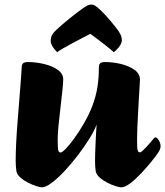

<svg xmlns="http://www.w3.org/2000/svg" viewBox="-20 -790 708 823"><path d="M159.4 13Q153.1 13 136.5 8Q120 3 100.9 -6.7Q81.8 -16.3 67.4 -29Q52.9 -41.7 50.2 -57Q48.9 -66.5 48.1 -77Q47.2 -87.5 47.2 -100Q47.2 -133.9 49.4 -179Q51.7 -224 55.7 -273.3Q59.7 -322.6 63.3 -368.3Q66.9 -414 69.6 -449.4Q72.3 -484.7 73.1 -501.6Q73.1 -513.2 78.9 -518.6Q84.6 -524 100.2 -524Q133.9 -524 168.8 -515.7Q203.7 -507.4 227.4 -490.8Q251.2 -474.3 250.9 -448.7Q250.7 -432.9 247.2 -399Q243.7 -365 238.8 -325Q233.8 -285 230.5 -248.9Q227.3 -212.9 227.3 -191.7Q227.3 -153.9 229.9 -145.1Q232.6 -136.2 239.5 -136.2Q246.3 -136.2 262.1 -152.5Q277.9 -168.8 298.3 -196.8Q318.7 -224.9 339.2 -260.2Q359.7 -295.6 374.8 -333Q391.7 -378.2 397.8 -417.5Q403.8 -456.8 403.8 -501.4Q403.8 -513.2 409.6 -518.6Q415.4 -524 431.2 -524Q464.6 -524 498.7 -515.7Q532.7 -507.4 556.3 -490.8Q579.9 -474.3 579.9 -448.7Q579.9 -445.9 578.7 -425.3Q577.5 -404.8 575.6 -373.4Q573.7 -342 571.9 -307.7Q570 -273.5 568.7 -242.5Q567.5 -211.6 567.5 -192.5Q567.5 -154.7 570.1 -145.8Q572.7 -136.9 579.7 -136.9Q583.7 -136.9 591.1 -143.6Q598.6 -150.3 607.2 -159.6Q615.9 -168.9 623.5 -178.1Q631 -187.2 635.2 -191.9Q639.5 -197 641.4 -199Q643.3 -201 646 -201Q652.8 -201 660.6 -188.8Q668.3 -176.7 668.3 -162.9Q668.3 -156.9 665.9 -150.6Q663.6 -144.3 659.3 -137.8Q651.1 -124.8 631.3 -100.1Q611.6 -75.3 586.9 -49Q562.3 -22.8 539.2 -4.9Q516 13 499.3 13Q492.8 13 476.2 8Q459.6 3 440.6 -6.7Q421.5 -16.3 407.2 -29Q392.9 -41.7 390.1 -57Q388.9 -66.5 388.1 -77Q387.4 -87.5 387.4 -100Q387.4 -114.5 388 -134.7Q388.6 -155 389.7 -177.1Q390.9 -199.2 391.8 -220Q392.8 -240.7 394.1 -256Q385.2 -231.2 363.7 -196.5Q342.3 -161.9 314.6 -125.5Q286.9 -89.1 257.4 -57.5Q227.8 -25.9 201.9 -6.5Q176.1 13 159.4 13ZM225.1 -566.1Q210.5 -581 203.9 -592.9Q197.3 -604.8 197.3 -614Q197.3 -621.8 199.2 -630Q201 -638.1 207.6 -646.6Q211.6 -652.6 222.7 -663.2Q233.8 -673.8 248.9 -686.5Q264 -699.2 280.6 -712.7Q297.2 -726.1 312.7 -738Q328.2 -749.8 340 -757.6Q350.8 -764.6 356.7 -767.5Q362.6 -770.4 370.8 -770.4Q378.9 -770.4 384.3 -767.5Q389.7 -764.6 398.7 -757.6Q418.2 -740.9 438.5 -717.9Q458.8 -694.9 475 -674.3Q491.3 -653.8 496 -643.3Q499.2 -636.6 500.7 -630.1Q502.2 -623.6 502.2 -616.6Q502.2 -607.3 493.8 -594Q485.5 -580.7 467.6 -566.1Q463.8 -570.4 451.8 -580.1Q439.8 -589.8 424.3 -602Q408.8 -614.2 393.4 -625.7Q378.1 -637.3 367.3 -645Q352.1 -637.5 330.5 -626Q308.9 -614.5 286.7 -602.8Q264.4 -591.1 247.5 -581.1Q230.7 -571.2 225.1 -566.1Z"/></svg>

Font: Briem Hand Thin
Style: Regular
Weight: 100
Designer: Gunnlaugur SE Briem, Eben Sorkin
Foundry: Sorkin Type Co.
Version: Version 1.003